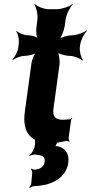

<svg xmlns="http://www.w3.org/2000/svg" viewBox="-20 -704 454 959"><path d="M234 10C263 10 286 6 309 0C314 -1 322 1 325 4L328 1C325 -2 322 -11 323 -16L335 -104C335 -107 339 -110 341 -112L339 -115C337 -113 333 -109 330 -109C319 -107 307 -106 294 -106C255 -106 242 -122 247 -161L277 -380C280 -401 275 -438 266 -449L262 -446C271 -435 307 -425 328 -425C349 -425 382 -412 391 -401L394 -404C385 -415 376 -449 379 -470L381 -483C384 -504 401 -538 414 -549L412 -552C399 -541 363 -528 342 -528C321 -528 283 -518 270 -507L273 -504C286 -515 300 -552 303 -573L308 -608C311 -632 330 -669 344 -682L343 -684C328 -672 289 -658 265 -658H224C200 -658 165 -672 154 -684L151 -682C161 -669 170 -632 167 -608L162 -567C159 -548 162 -517 171 -507L175 -510C166 -520 136 -528 118 -528C99 -528 73 -539 64 -549L61 -546C70 -536 76 -508 74 -490L71 -464C68 -445 53 -417 42 -407L44 -404C55 -414 85 -425 104 -425C122 -425 155 -433 166 -443L163 -446C152 -436 139 -405 137 -387L104 -146C90 -43 132 10 234 10ZM203 104C200 129 181 140 158 143C151 144 140 141 136 138L134 141C138 144 141 152 141 159L136 212C136 218 129 229 126 232L129 235C134 231 142 226 148 226C171 225 191 222 210 218C263 204 312 172 321 109C327 64 307 37 271 27C266 26 254 25 251 28L253 31C257 28 261 17 264 11C266 4 274 -5 279 -8L277 -12C272 -8 261 -3 254 -3H198C184 -3 160 -13 154 -22L151 -19C156 -10 157 17 152 32L145 48C142 57 132 68 126 72L128 75C135 71 149 67 158 68C186 71 207 76 203 104Z"/></svg>

Font: Asimov
Style: EdgeNarIt
Weight: 500
Designer: Google
Version: Version 2.000980: 2014